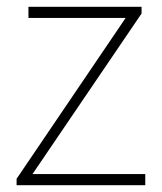

<svg xmlns="http://www.w3.org/2000/svg" viewBox="-20 -547 478 567"><path d="M29 0H409V-33H76L398 -507V-527H64V-494H351L29 -19Z"/></svg>

Font: Noto Sans CJK JP Thin
Style: Regular
Weight: 250
Designer: Ryoko NISHIZUKA (kana & ideographs); Paul D. Hunt (Latin, Greek & Cyrillic); Wenlong ZHANG (bopomofo); Sandoll Communica
Foundry: Adobe Systems Incorporated
Version: Version 1.004;PS 1.004;hotconv 1.0.82;makeotf.lib2.5.63406